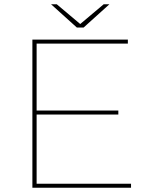

<svg xmlns="http://www.w3.org/2000/svg" viewBox="-20 -887 708 907"><path d="M539 -365V-346H148V-365ZM599 -19V0H133V-700H584V-681H153V-19ZM221 -867H248L362 -771H356L470 -867H497L375 -757H343Z"/></svg>

Font: Montserrat
Style: Regular
Weight: 400
Designer: Julieta Ulanovsky
Foundry: Julieta Ulanovsky
Version: Version 8.000